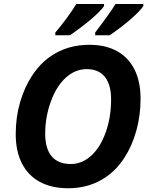

<svg xmlns="http://www.w3.org/2000/svg" viewBox="-20 -954 770 983"><path d="M60.5 -267.6Q60.5 -353 82.8 -430.4Q105 -507.8 146 -569.3Q187 -630.9 243.2 -668.5Q327.1 -724.6 437.5 -724.6Q520.5 -724.6 579.3 -692.1Q638.2 -659.7 668.9 -597.7Q699.7 -535.6 699.7 -448.7Q699.7 -363.8 678.2 -285.6Q656.7 -207.5 616.5 -145.8Q576.2 -84 521.5 -46.9Q438.5 9.8 329.1 9.8Q244.1 9.8 183.8 -22.9Q123.5 -55.7 92 -117.9Q60.5 -180.2 60.5 -267.6ZM521.5 -277.3Q548.8 -353.5 548.8 -445.8Q548.8 -520 517.1 -560.1Q485.4 -600.1 424.3 -600.1Q365.2 -600.1 317.1 -556.6Q269 -513.2 240.2 -434.1Q211.4 -354.5 211.4 -270Q211.4 -192.9 244.6 -153.6Q277.8 -114.3 342.8 -114.3Q399.9 -114.3 447 -157Q494.1 -199.7 521.5 -277.3ZM370.6 -933.6H512.7V-922.9Q496.1 -898.4 450.2 -858.9Q404.3 -819.3 338.4 -773.4H263.2V-787.6Q287.6 -815.4 320.1 -859.1Q352.5 -902.8 370.6 -933.6ZM571.3 -933.6H713.9V-922.9Q695.8 -896.5 650.6 -856.9Q605.5 -817.4 542 -773.4H467.3V-787.6Q546.4 -891.6 571.3 -933.6Z"/></svg>

Font: Viking Open Sans
Style: Bold Italic
Weight: 700
Italic angle: -12°
Foundry: Ascender Corporation
Version: Version 2.000